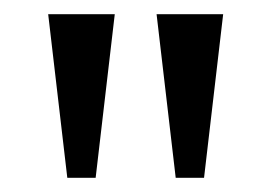

<svg xmlns="http://www.w3.org/2000/svg" viewBox="-20 -734 384 271"><path d="M75 -483H115L142 -714H48ZM228 -483H268L295 -714H201Z"/></svg>

Font: Noto Serif Lao ExtCond
Style: Regular
Weight: 400
Width: 2
Designer: Monotype Design Team
Foundry: Monotype Imaging Inc.
Version: Version 2.004